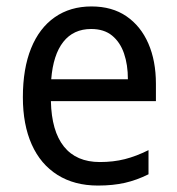

<svg xmlns="http://www.w3.org/2000/svg" viewBox="-20 -566 550 596"><path d="M264 -546Q328 -546 372.5 -515.5Q417 -485 440.5 -431Q464 -377 464 -306V-252H138Q140 -159 178.5 -111Q217 -63 290 -63Q332 -63 367.5 -72Q403 -81 441 -100V-25Q405 -7 368 1.5Q331 10 284 10Q211 10 158.5 -23Q106 -56 78.5 -117.5Q51 -179 51 -264Q51 -353 76.5 -416Q102 -479 150 -512.5Q198 -546 264 -546ZM263 -476Q208 -476 176.5 -436Q145 -396 139 -320H377Q377 -365 365 -400Q353 -435 328 -455.5Q303 -476 263 -476Z"/></svg>

Font: Noto Sans Devanagari SemiCondensed
Style: Regular
Weight: 400
Width: 4
Designer: Jelle Bosma - Monotype Design Team
Foundry: Monotype Imaging Inc.
Version: Version 2.006